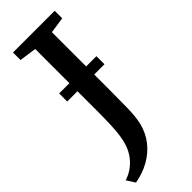

<svg xmlns="http://www.w3.org/2000/svg" viewBox="-313 -777 993 993"><g transform="rotate(-45 183.5 -280.0)"><path d="M-16 136.5Q11 128.5 36.2 111.2Q61.5 94 81.5 68Q101.5 42 113 7.5Q121 -17 125.2 -46Q129.5 -75 131.5 -117.5Q133.5 -160 133.5 -224.5V-674.5L39.5 -688V-743H344.5V-688L256 -675V-275Q256 -186.5 254.8 -123Q253.5 -59.5 244 -18Q230.5 37.5 197.5 79Q164.5 120.5 117 146.8Q69.5 173 13.5 182.5ZM331 -424.5V-365.5H58.5V-424.5Z"/></g></svg>

Font: Merriweather SemiBold
Style: Regular
Weight: 600
Version: Version 2.100